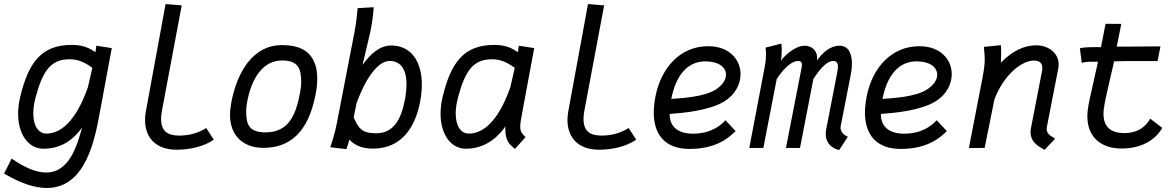

<svg xmlns="http://www.w3.org/2000/svg" viewBox="-20 -725 5733 941"><path d="M155.3 -251C189.9 -377.9 228.5 -434.6 321.8 -434.6C372.6 -434.6 408.2 -409.7 432.6 -392.6L410.6 -296.9C382.3 -215.8 317.9 -70.3 207.5 -70.3C169.4 -70.3 143.1 -106.4 143.1 -168.9C143.1 -192.9 147 -220.2 155.3 -251ZM527.8 -489.3 452.1 -501C451.2 -491.2 449.7 -480.5 447.3 -469.2C423.8 -485.4 393.1 -504.9 331.5 -504.9C184.6 -504.9 119.1 -420.9 78.1 -246.1C71.8 -218.8 68.8 -192.4 68.8 -167.5C68.8 -68.4 117.7 3.9 193.4 3.9C296.9 3.9 354.5 -60.1 382.8 -101.1C364.3 -41 330.6 120.6 206.5 120.6C163.1 120.6 107.9 101.6 37.1 52.2L0 125.5C84.5 175.8 153.3 196.3 209.5 196.3C402.8 196.3 445.8 -48.3 469.2 -173.8Z M870.6 -698.7 791.5 -705.1 695.3 -181.6C692.4 -166 690.9 -151.4 690.9 -137.2C690.9 -51.8 742.2 8.8 846.2 8.8C906.7 8.8 979 -5.9 1027.8 -40.5L990.7 -97.7C952.1 -72.3 904.3 -60.5 858.9 -60.5C806.6 -60.5 769.5 -77.1 769.5 -142.1C769.5 -154.3 771 -168 773.9 -183.6Z M1375 -105C1346.7 -84.5 1319.3 -76.7 1282.2 -76.2C1200.2 -76.2 1186.5 -114.3 1186.5 -179.7C1186.5 -194.8 1188.5 -211.4 1191.9 -229C1214.8 -348.1 1272.5 -428.7 1362.8 -428.7C1443.8 -428.7 1456.1 -385.3 1456.1 -323.2C1456.1 -306.2 1453.6 -287.1 1450.2 -267.6C1449.7 -264.6 1448.7 -261.7 1448.2 -258.8C1434.1 -186.5 1412.6 -134.8 1375 -105ZM1270.5 -0.5H1271.5C1437 -0.5 1500.5 -126 1527.3 -265.1C1532.2 -289.1 1534.7 -314.5 1534.7 -339.4C1534.7 -363.8 1532.2 -386.7 1525.9 -405.8C1504.4 -470.2 1457 -503.9 1360.8 -503.9C1218.3 -503.9 1142.1 -369.1 1114.3 -226.6C1109.9 -203.1 1107.4 -181.2 1107.4 -160.6C1107.4 -62.5 1169.9 -0.5 1269.5 -0.5Z M1963.9 -233.4C1944.3 -133.8 1905.8 -71.8 1822.8 -71.8C1755.9 -71.8 1737.3 -94.2 1713.4 -149.9L1727.5 -219.2C1778.8 -359.4 1839.4 -426.3 1889.6 -426.3C1937.5 -426.3 1972.2 -393.1 1972.2 -312C1972.2 -289.6 1969.7 -263.2 1963.9 -233.4ZM2038.6 -224.1C2044.4 -254.4 2047.4 -283.2 2047.4 -310.1C2047.4 -426.8 1992.7 -502 1897.5 -502C1837.9 -502 1792.5 -456.5 1756.8 -406.7L1793.5 -562.5C1803.7 -606.4 1809.1 -653.8 1811.5 -689.5L1732.9 -685.1C1730 -651.9 1725.6 -610.8 1716.8 -564.9L1630.4 -118.7C1622.6 -78.1 1609.9 -35.6 1598.6 -3.4L1677.7 5.9C1683.1 -9.8 1687.5 -20.5 1691.9 -41C1717.3 -13.7 1753.4 3.4 1808.1 3.4C1942.4 3.4 2013.2 -93.3 2038.6 -224.1Z M2225.6 -251C2260.3 -377.9 2298.8 -434.6 2392.1 -434.6C2442.9 -434.6 2478.5 -409.7 2502.9 -392.6L2481 -296.9C2452.6 -215.8 2388.2 -70.3 2277.8 -70.3C2239.7 -70.3 2213.4 -106.4 2213.4 -168.9C2213.4 -192.9 2217.3 -220.2 2225.6 -251ZM2598.1 -489.3 2522.5 -501C2521.5 -491.2 2520 -480.5 2517.6 -469.2C2494.1 -485.4 2463.4 -504.9 2401.9 -504.9C2254.9 -504.9 2189.5 -420.9 2148.4 -246.1C2142.1 -218.8 2139.2 -192.4 2139.2 -167.5C2139.2 -68.4 2188 3.9 2263.7 3.9C2367.2 3.9 2428.7 -64.5 2457 -105.5C2456.5 -101.1 2456.5 -97.2 2456.5 -93.3C2456.5 -26.4 2483.9 -13.2 2503.9 4.9L2555.7 -53.2C2538.6 -69.3 2529.8 -79.1 2529.8 -104.5C2529.8 -120.1 2533.2 -141.6 2539.6 -173.8Z M2940.9 -698.7 2861.8 -705.1 2765.6 -181.6C2762.7 -166 2761.2 -151.4 2761.2 -137.2C2761.2 -51.8 2812.5 8.8 2916.5 8.8C2977.1 8.8 3049.3 -5.9 3098.1 -40.5L3061 -97.7C3022.5 -72.3 2974.6 -60.5 2929.2 -60.5C2877 -60.5 2839.8 -77.1 2839.8 -142.1C2839.8 -154.3 2841.3 -168 2844.2 -183.6Z M3270 -240.2C3293.9 -362.8 3354 -424.3 3437 -424.3C3503.4 -424.3 3538.1 -394.5 3538.1 -358.9C3538.1 -333.5 3520.5 -305.7 3483.9 -283.7C3428.2 -250.5 3326.2 -244.1 3270 -240.2ZM3450.7 -498.5C3312.5 -498.5 3219.7 -391.6 3192.4 -252C3187 -224.1 3184.1 -197.8 3184.1 -173.8C3184.1 -64.5 3240.2 4.9 3359.4 4.9C3502.4 4.9 3561 -60.5 3585.4 -82.5L3535.6 -135.7C3511.7 -109.4 3463.4 -69.8 3376 -69.8C3281.2 -69.8 3262.2 -126 3262.2 -161.1V-166.5C3332.5 -171.9 3455.1 -182.6 3529.8 -228C3583 -260.7 3609.4 -312 3609.4 -361.3C3609.4 -432.1 3555.7 -498.5 3450.7 -498.5Z M4093.8 -501C4048.8 -501 4011.7 -466.8 3983.4 -428.2C3984.4 -432.6 3984.9 -437 3984.9 -441.4C3984.9 -471.7 3963.9 -501 3922.4 -501C3886.7 -501 3837.9 -467.3 3807.6 -428.2C3809.6 -441.9 3811.5 -464.4 3811.5 -482.9C3811.5 -494.6 3810.5 -505.4 3809.1 -511.2L3731.9 -491.7C3733.4 -481 3734.4 -470.2 3734.4 -457.5C3734.4 -441.9 3732.9 -422.9 3728 -397.9L3652.3 0H3721.2L3786.6 -337.4C3829.6 -403.8 3868.2 -426.3 3891.6 -426.3C3906.7 -426.3 3910.2 -417.5 3910.2 -407.7C3910.2 -402.8 3909.7 -397.9 3908.7 -393.6L3832 0H3900.9L3966.3 -337.9C4009.3 -403.8 4039.6 -426.3 4063 -426.3C4082 -426.3 4086.9 -412.6 4086.9 -398.4C4086.9 -391.1 4085.4 -383.3 4084.5 -377.4C4084 -375 4084 -373 4083.5 -371.1L4029.8 -94.2L4029.3 -93.3C4027.8 -84.5 4026.9 -76.7 4026.9 -69.3C4026.9 -18.1 4064 4.4 4092.8 10.3L4135.3 -54.7C4118.7 -61.5 4099.6 -77.1 4099.6 -98.1C4099.6 -100.6 4099.6 -103 4100.1 -105.5L4149.9 -360.8C4152.8 -375 4155.3 -394 4155.3 -413.1C4155.3 -456.1 4142.6 -501 4093.8 -501Z M4305.2 -240.2C4329.1 -362.8 4389.2 -424.3 4472.2 -424.3C4538.6 -424.3 4573.2 -394.5 4573.2 -358.9C4573.2 -333.5 4555.7 -305.7 4519 -283.7C4463.4 -250.5 4361.3 -244.1 4305.2 -240.2ZM4485.8 -498.5C4347.7 -498.5 4254.9 -391.6 4227.5 -252C4222.2 -224.1 4219.2 -197.8 4219.2 -173.8C4219.2 -64.5 4275.4 4.9 4394.5 4.9C4537.6 4.9 4596.2 -60.5 4620.6 -82.5L4570.8 -135.7C4546.9 -109.4 4498.5 -69.8 4411.1 -69.8C4316.4 -69.8 4297.4 -126 4297.4 -161.1V-166.5C4367.7 -171.9 4490.2 -182.6 4564.9 -228C4618.2 -260.7 4644.5 -312 4644.5 -361.3C4644.5 -432.1 4590.8 -498.5 4485.8 -498.5Z M4885.3 -418C4886.2 -433.6 4886.7 -449.2 4886.7 -462.9C4886.7 -480.5 4886.2 -495.1 4885.3 -503.9L4802.2 -495.1C4803.7 -471.7 4806.2 -455.6 4806.2 -434.1C4806.2 -413.1 4803.7 -387.2 4795.4 -344.2L4728.5 0.5L4805.7 0L4853.5 -237.3C4900.4 -361.3 4989.7 -428.2 5046.4 -428.2C5075.7 -428.2 5088.4 -415.5 5088.4 -391.6C5088.4 -386.2 5087.9 -379.9 5086.4 -373.5L5033.2 -99.6C5031.7 -91.8 5030.8 -84.5 5030.8 -77.6C5030.8 -30.3 5065.4 -9.3 5099.6 9.3L5151.4 -45.4C5129.9 -58.6 5109.9 -68.4 5109.9 -92.8C5109.9 -96.2 5109.9 -99.1 5110.8 -103L5166.5 -388.7C5168 -396 5168.5 -402.8 5168.5 -409.2C5168.5 -469.2 5112.8 -502.9 5060.1 -502.9C4997.6 -502.9 4942.9 -475.6 4885.3 -418Z M5396.5 -231.4C5407.7 -280.3 5416.5 -324.7 5440.4 -424.3C5462.9 -424.3 5476.6 -425.8 5499 -425.8H5653.3L5667.5 -497.6H5658.7C5658.7 -497.6 5583.5 -497.1 5512.7 -496.6H5453.1C5460 -529.8 5469.2 -575.7 5475.6 -607.9L5398.4 -608.4C5391.6 -574.2 5382.8 -528.3 5376 -494.1H5336.9C5320.8 -494.1 5285.2 -492.7 5272.5 -488.3L5281.7 -417C5294.9 -420.4 5309.1 -422.4 5322.8 -422.4H5361.3C5339.8 -328.1 5330.6 -282.2 5318.8 -231.4L5314.9 -210.4C5311 -190.4 5309.1 -172.4 5309.1 -155.3C5309.1 -48.3 5381.8 2.9 5476.1 2.9C5595.7 2.9 5653.8 -57.6 5676.3 -98.1L5617.2 -143.6C5598.1 -109.9 5563.5 -72.8 5489.7 -72.8C5429.2 -72.8 5388.2 -98.6 5388.2 -167C5388.2 -180.2 5389.6 -195.3 5393.1 -211.9Z"/></svg>

Font: Fantasque Sans Mono
Style: RegItalic
Weight: 400
Italic angle: -11°
Monospace: yes
Designer: Jany Belluz
Version: Version 1.6.3